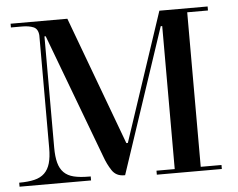

<svg xmlns="http://www.w3.org/2000/svg" viewBox="-54 -708 948 765"><g transform="rotate(-5 419.5 -325.0)"><path d="M610 -650H803V-634H720V-16H803V0H543V-16H616V-588H610L417 -9H413Q381 -9 364.5 -34Q348 -59 337 -90L150 -588H145V-143Q145 -107 151.5 -82.5Q158 -58 173 -43Q188 -28 212.5 -22Q237 -16 273 -16H280V0H-6V-16Q30 -16 55 -22Q80 -28 95.5 -43Q111 -58 118 -82.5Q125 -107 125 -143V-594Q123 -620 105 -627.5Q87 -635 60 -635H15V-650H242L433 -136H439Z"/></g></svg>

Font: Elsie
Style: Regular
Weight: 400
Designer: Alejandro Inler
Foundry: Alejandro Inler
Version: 1.001